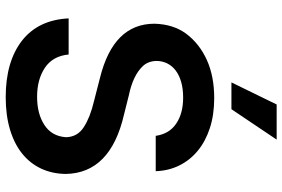

<svg xmlns="http://www.w3.org/2000/svg" viewBox="-182 -820 1012 689"><g transform="rotate(90 324.5 -475.0)"><path d="M327.8 11Q201 11 125.7 -47.2Q50.8 -105.8 45.5 -214.8H175.1Q180.4 -158 222.7 -129.6Q264.6 -101.6 326.7 -101.6Q387.8 -101.6 427.9 -127.8Q468.4 -154.1 471.9 -205.3Q470.9 -246.8 435.7 -269.2Q418.3 -280.5 394.9 -289.8Q371.4 -299 341.3 -306.1L258.5 -327.4Q64.6 -375.7 64.6 -522.7Q66.4 -590.9 100.9 -637.1Q136.4 -684.3 194.8 -710.8Q253.2 -737.2 331.7 -737.2Q391.3 -737.2 439.1 -721.6Q486.9 -706 520.8 -677.9Q554.7 -649.9 573.5 -611.5Q592.3 -573.2 593.8 -527.3H467Q459.9 -576.3 422.9 -600.9Q386.4 -625.7 329.9 -625.7Q297.9 -625.7 273.4 -618.6Q248.9 -611.5 232.2 -598.7Q215.6 -585.9 207 -568.5Q198.5 -551.1 198.2 -530.9Q198.5 -500.7 216.6 -481.2Q250 -445.7 321.7 -430.8L389.9 -413.7Q601.2 -365.1 603.7 -204.2Q603 -155.2 584.2 -115.4Q565.3 -75.6 530.2 -47.6Q495 -19.5 444.1 -4.3Q393.1 11 327.8 11ZM371.4 -799H275.2L354.4 -961.3H480.5Z"/></g></svg>

Font: Linik Sans SemiBold
Style: Regular
Weight: 600
Designer: Fonts by Rasmus Andersson / Changes by Cristiano Sobral with parts from Marc Monis
Foundry: rsms
Version: Version 3.020; ttfautohint (v1.6)